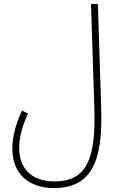

<svg xmlns="http://www.w3.org/2000/svg" viewBox="-20 -731 613 981"><path d="M43 29C43 156 126 230 257 230C474 230 504 46 497 -182L480 -711H445L462 -182C471 84 422 196 258 196C146 196 78 133 78 26C78 -29 94 -88 123 -151L92 -166C52 -77 43 -17 43 29Z"/></svg>

Font: Noto Sans Arabic UI Cn XLt
Style: Regular
Weight: 200
Width: 3
Designer: Monotype Design Team, Nadine Chahine and Nizar Qandah
Foundry: Monotype Imaging Inc.
Version: Version 2.010